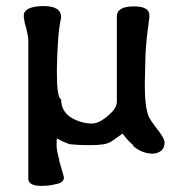

<svg xmlns="http://www.w3.org/2000/svg" viewBox="-20 -480 602 631"><path d="M58 -428Q58 -458 118 -460Q121 -460 124 -460Q181 -460 181 -423Q174 -391 171 -349.5Q168 -308 167 -257Q167 -246 167 -237Q167 -160 181 -153Q181 -115 213 -94Q228 -85 246 -79.5Q264 -74 282 -74Q305 -74 334 -99Q364 -123 364 -146V-426Q364 -459 420 -459Q471 -459 471 -430Q471 -427 471 -424Q468 -401 465 -377.5Q462 -354 460 -328Q458 -306 457.5 -277Q457 -248 456 -211Q456 -202 456 -193Q456 -131 468 -99Q470 -93 478.5 -80.5Q487 -68 501 -50Q520 -25 521 -13Q521 21 484 25Q443 25 414 -4L421 -1Q416 -4 405.5 -14Q395 -24 383 -41L346 -15Q335 -8 318 -5.5Q301 -3 279 -3Q253 -3 235.5 -4Q218 -5 210 -6Q190 -12 167 -25Q166 -20 166 -7Q166 -4 166 -2Q166 6 168 17Q170 28 175 46H174L188 95Q190 100 190 105Q190 111 184 117Q178 123 155 127Q147 129 136.5 130Q126 131 116 131Q73 131 73 107V-347Q73 -354 71 -364.5Q69 -375 66 -389V-388L63 -399Q61 -404 60.5 -409.5Q60 -415 59 -419Q58 -423 58 -428Z"/></svg>

Font: New Athena Unicode
Style: Bold
Weight: 700
Designer: J. Rusten 1997; rev. by R. Hancock 2001, 2002, rev. by D. Mastronarde 2002-2021
Foundry: Society for Classical Studies (formerly American Philological Association)
Version: Version 5.008